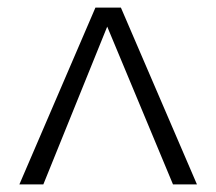

<svg xmlns="http://www.w3.org/2000/svg" viewBox="-20 -485 569 505"><path d="M435 0 262 -415 94 0H31L231 -465H298L498 0Z"/></svg>

Font: Ysabeau SC Semilight
Style: Regular
Weight: 300
Designer: Christian Thalmann (Catharsis Fonts)
Version: Version 0.003